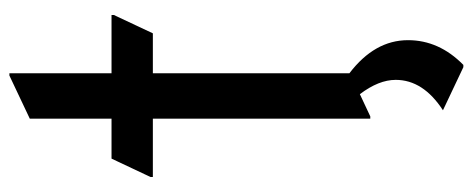

<svg xmlns="http://www.w3.org/2000/svg" viewBox="-322 -475 1017 413"><g transform="rotate(-90 186.5 -268.5)"><path d="M137.7 19.5V-448.2H12.2V-453.1L51.8 -537.1H137.7V-712.9L230.5 -756.8H235.4V-537.1H360.8V-532.2L321.3 -448.2H235.4V-25.4Q306.6 28.8 306.6 100.6Q306.6 167.5 253.4 219.7H248.5L155.8 175.8Q221.2 133.3 221.2 74.2Q221.2 37.6 190.4 -2.9L142.6 19.5Z"/></g></svg>

Font: Nova Flat
Style: Book
Weight: 400
Version: Version 2.000